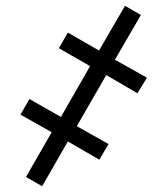

<svg xmlns="http://www.w3.org/2000/svg" viewBox="-20 -646 542 665"><path d="M126 -1 215 -156 324 -93 356 -147 246 -209 348 -386 456 -323 489 -377 378 -439 468 -594 413 -626 323 -471 215 -533 184 -479 292 -417 191 -241 82 -303 51 -249 159 -188 70 -33Z"/></svg>

Font: Noto Serif Condensed Extra
Style: Italic
Weight: 800
Width: 3
Italic angle: -12°
Designer: Monotype Design Team
Foundry: Monotype Imaging Inc.
Version: Version 1.901